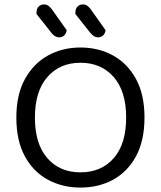

<svg xmlns="http://www.w3.org/2000/svg" viewBox="-20 -836 729 869"><path d="M634 -304Q634 -200 596 -129.5Q558 -59 492.5 -23Q427 13 344 13Q262 13 196 -23Q130 -59 92 -129.5Q54 -200 54 -304Q54 -408 93 -478.5Q132 -549 197.5 -585Q263 -621 344 -621Q426 -621 491.5 -585Q557 -549 595.5 -478.5Q634 -408 634 -304ZM551 -304Q551 -423 494.5 -487.5Q438 -552 344 -552Q251 -552 194.5 -487.5Q138 -423 138 -304Q138 -185 194 -120.5Q250 -56 344 -56Q439 -56 495 -120.5Q551 -185 551 -304ZM213 -687 145 -773V-776Q145 -797 155 -806.5Q165 -816 180 -816Q191 -816 199.5 -809.5Q208 -803 214 -795L282 -699Q279 -683 270 -675Q261 -667 248 -667Q237 -667 228 -673Q219 -679 213 -687ZM389 -687 321 -773V-776Q321 -796 330.5 -806Q340 -816 356 -816Q367 -816 375.5 -809.5Q384 -803 390 -795L458 -699Q455 -683 446 -675Q437 -667 424 -667Q413 -667 404.5 -673Q396 -679 389 -687Z"/></svg>

Font: Baloo Tammudu 2
Style: Regular
Weight: 400
Designer: Maithili Shingre, Omkar Shende and Ek Type
Foundry: Ek Type
Version: Version 1.700